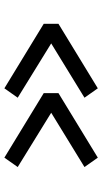

<svg xmlns="http://www.w3.org/2000/svg" viewBox="191 -743 478 900"><g transform="rotate(90 430.0 -293.0)"><path d="M91.5 -259V-328L394 -512.5L438 -450L183.5 -294L438 -137L394 -74.5ZM416.5 -259V-328L719 -512.5L763 -450L508.5 -294L763 -137L719 -74.5Z"/></g></svg>

Font: Trispace SemiExpanded Medium
Style: Regular
Weight: 500
Width: 6
Designer: Tyler Finck
Foundry: Etcetera Type Company
Version: Version 1.210; ttfautohint (v1.8.3)